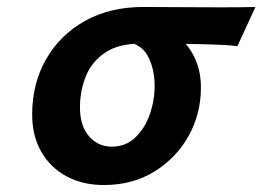

<svg xmlns="http://www.w3.org/2000/svg" viewBox="-20 -513 745 545"><path d="M705.1 -493.2 653.8 -381.8Q634.8 -384.8 596.9 -386.2Q559.1 -387.7 515.4 -388.2Q471.7 -388.7 434.3 -388.9Q397 -389.2 378.9 -389.2Q316.9 -389.2 279.1 -364Q241.2 -338.9 224.1 -297.6Q207 -256.3 207 -207.5Q207 -155.8 232.7 -126.2Q258.3 -96.7 297.4 -96.7Q336.9 -96.7 364 -122.6Q391.1 -148.4 405 -188Q418.9 -227.5 418.9 -269Q418.9 -318.8 398.7 -355.5Q378.4 -392.1 322.8 -398.4L339.4 -464.8Q438 -455.6 494.1 -402.1Q550.3 -348.6 550.3 -264.2Q550.3 -189.5 515.1 -126.7Q480 -64 418 -25.9Q356 12.2 274.9 12.2Q214.8 12.2 168.9 -12.5Q123 -37.1 97.2 -82.3Q71.3 -127.4 71.3 -188Q71.3 -275.4 110.6 -344.5Q149.9 -413.6 220.9 -453.4Q292 -493.2 386.2 -493.2Q426.3 -493.2 486.3 -492.7Q546.4 -492.2 604 -492.2Q632.8 -492.2 658.9 -492.4Q685.1 -492.7 705.1 -493.2Z"/></svg>

Font: Andika
Style: Bold Italic
Weight: 700
Italic angle: -14°
Designer: Victor Gaultney, Annie Olsen, Julie Remington, Don Collingsworth, Eric Hays, Becca Hirsbrunner
Foundry: SIL International
Version: Version 6.101